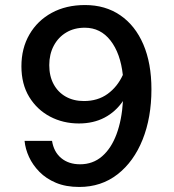

<svg xmlns="http://www.w3.org/2000/svg" viewBox="-20 -730 690 762"><path d="M293 -240Q230.5 -240 178.8 -267.2Q127 -294.5 96 -345.2Q65 -396 65 -467Q65 -538.5 96.8 -593.2Q128.5 -648 185.2 -679Q242 -710 317.5 -710Q398 -710 457.2 -669.5Q516.5 -629 548.8 -554Q581 -479 581 -375.5Q581 -263.5 546 -176Q511 -88.5 446.5 -38.2Q382 12 294.5 12Q241.5 12 202.2 -4.5Q163 -21 136.5 -48Q110 -75 95.2 -107Q80.5 -139 77.5 -171H186.5Q193.5 -127 223 -102.5Q252.5 -78 298 -78Q348.5 -78 385 -109.5Q421.5 -141 442.5 -197.5Q463.5 -254 468 -329Q438.5 -286 394.5 -263Q350.5 -240 293 -240ZM316.5 -620Q274.5 -620 242.8 -601Q211 -582 193.2 -548.2Q175.5 -514.5 175.5 -471.5Q175.5 -428 192.8 -396Q210 -364 241 -346.5Q272 -329 313 -329Q368 -329 407 -357.2Q446 -385.5 467.5 -432.5Q458 -518.5 418.5 -569.2Q379 -620 316.5 -620Z"/></svg>

Font: Azeret Mono Thin
Style: Regular
Weight: 100
Designer: Martin Vácha
Foundry: Displaay
Version: Version 1.002